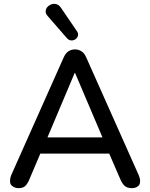

<svg xmlns="http://www.w3.org/2000/svg" viewBox="-20 -968 776 995"><path d="M367 -590 226 -256H511L369 -590ZM78 7Q58 7 46 -2Q34 -11 33 -20Q32 -29 32 -32Q32 -45 38 -60L309 -668Q319 -692 334.5 -702Q350 -712 369 -712Q387 -712 402.5 -702Q418 -692 428 -668L699 -60Q706 -44 706 -31Q706 -28 705 -19Q704 -10 693 -1.5Q682 7 662 7Q640 7 627 -4Q614 -15 604 -38L546 -172H189L132 -38Q122 -14 110 -3.5Q98 7 78 7ZM327 -770 227 -885Q216 -897 216.5 -909.5Q217 -922 225.5 -931.5Q234 -941 246.5 -945.5Q259 -950 272 -946.5Q285 -943 295 -929L379 -806Q387 -794 384 -783Q381 -772 371.5 -765Q362 -758 349.5 -758.5Q337 -759 327 -770Z"/></svg>

Font: Nunito SemiBold
Style: Regular
Weight: 600
Designer: Vernon Adams
Foundry: Vernon Adams
Version: Version 3.602